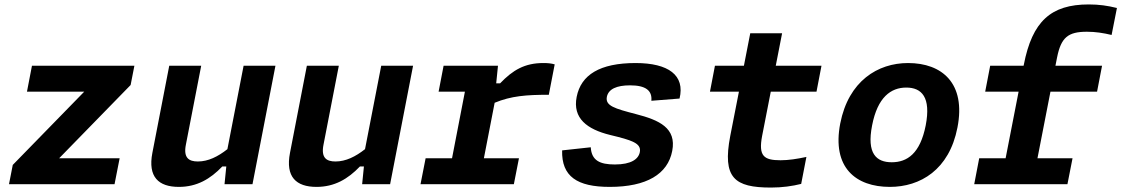

<svg xmlns="http://www.w3.org/2000/svg" viewBox="-20 -830 5052 865"><path d="M124 -534 101.5 -417H359.5L37.5 -87L20.5 0H496L519 -117H246.5L568.5 -447L585.5 -534Z M742.5 -534 666.5 -141.5C645.5 -33 694 12 786 12C867 12 927.5 -23.5 981.5 -80H999.5L991.5 0H1117.5L1221 -534H1077.5L1004.5 -158C962 -124.5 918 -102.5 871.5 -102.5C831 -102.5 805.5 -118.5 817.5 -178.5L886.5 -534Z M1362.5 -534 1286.5 -141.5C1265.5 -33 1314 12 1406 12C1487 12 1547.5 -23.5 1601.5 -80H1619.5L1611.5 0H1737.5L1841 -534H1697.5L1624.5 -158C1582 -124.5 1538 -102.5 1491.5 -102.5C1451 -102.5 1425.5 -118.5 1437.5 -178.5L1506.5 -534Z M2223.5 -534H1978.5L1956 -417H2074.5L2016.5 -117H1897.5L1874.5 0H2295L2318 -117H2160L2208.5 -367C2283.5 -398 2351.5 -403 2452.5 -403L2479 -540C2464 -544.5 2448 -546 2428 -546C2344 -546 2290.5 -514.5 2233 -454.5H2215.5Z M2843.5 -546C2682.5 -546 2597.5 -493 2578 -393.5C2559 -297 2625 -247.5 2728.5 -222C2826 -198.5 2870.5 -185 2862.5 -144.5C2856.5 -113.5 2824 -89 2750 -89C2683 -89 2645 -106.5 2641.5 -166.5L2512.5 -152.5C2509.5 -35 2580 12 2727 12C2893 12 2988.5 -45.5 3008.5 -150C3028.5 -253.5 2950 -289 2845 -316C2749.5 -341 2706.5 -353 2714 -393.5C2721 -429 2758.5 -445.5 2818.5 -445.5C2888.5 -445.5 2919 -422.5 2914.5 -376L3041.5 -386C3067 -491 2991.5 -546 2843.5 -546Z M3453.5 15C3504 15 3550 8.5 3589.5 -1.5L3613 -123C3571.5 -114 3532 -108 3496.5 -108C3420.5 -108 3396.5 -127.5 3413.5 -217.5L3452.5 -417H3658.5L3681 -534H3475L3503.5 -680H3360L3331.5 -534H3201L3178.5 -417H3309L3270 -218C3233.5 -28 3289 15 3453.5 15Z M4293.5 -255.5C4332.5 -455 4224 -546 4071 -546C3934.5 -546 3803 -465 3765.5 -274C3727 -74.5 3836 12 3989 12C4125.5 12 4256.5 -64.5 4293.5 -255.5ZM4150.5 -265C4125.5 -138 4067 -99 3997.5 -99C3928 -99 3884 -138 3909 -265C3933.5 -392 3993.5 -435.5 4063 -435.5C4132.5 -435.5 4175 -392 4150.5 -265Z M4988 -672.5 5012 -794C4969.5 -804.5 4931.5 -810 4885 -810C4714.5 -810 4630.5 -734 4592.5 -538.5L4591.5 -534H4441L4418.5 -417H4569L4510.5 -117H4391.5L4369 0H4789L4812 -117H4654L4712.5 -417H4922.5L4945 -534H4735L4742.5 -572C4760.5 -661 4791.5 -687 4876.5 -687C4915.5 -687 4950.5 -681.5 4988 -672.5Z"/></svg>

Font: Monaspace Neon
Style: Bold Italic
Weight: 700
Italic angle: -11°
Designer: Riley Cran & the Lettermatic Team
Foundry: Lettermatic
Version: Version 1.200 (Monaspace Neon)